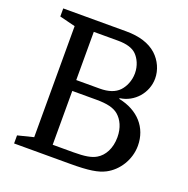

<svg xmlns="http://www.w3.org/2000/svg" viewBox="-128 -841 940 962"><g transform="rotate(20 342.0 -360.0)"><path d="M601 -547C601 -592 581 -637 546 -669C508 -703 454 -720 384 -720H48V-677L132 -656V-64L48 -43V0H347C446 0 494 -8 531 -27C591 -58 635 -126 635 -201C635 -298 571 -369 467 -390V-394C544 -404 601 -471 601 -547ZM361 -662C407 -662 440 -652 460 -632C480 -612 497 -578 497 -537C497 -496 480 -461 460 -440C438 -417 404 -405 357 -405H232V-662ZM360 -347C419 -347 454 -338 478 -318C505 -295 524 -257 524 -206C524 -146 499 -102 463 -81C438 -66 403 -60 342 -60H232V-347Z"/></g></svg>

Font: Domine
Style: Regular
Weight: 400
Designer: Pablo Impallari, Rodrigo Fuenzalida, Brenda Gallo
Foundry: Pablo Impallari, Rodrigo Fuenzalida, Brenda Gallo
Version: Version 2.000